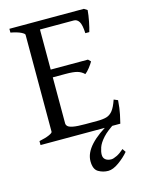

<svg xmlns="http://www.w3.org/2000/svg" viewBox="-124 -690 743 981"><g transform="rotate(-15 248.0 -199.0)"><path d="M435 -604Q433 -578 426.5 -545Q420 -512 414 -493H393Q391 -538 380.5 -554.5Q370 -571 353 -571H148L162 -615H418ZM384 -346Q376 -332 363 -315.5Q350 -299 339 -291Q324 -306 303.5 -312Q283 -318 242 -318H142L152 -359H371ZM466 -119Q463 -77 456.5 -46Q450 -15 446 0H24V-21Q58 -28 77 -36.5Q96 -45 96 -51V-564Q96 -570 78 -579Q60 -588 24 -595V-615H244V-595Q212 -591 193 -586.5Q174 -582 174 -575V-75Q174 -66 181 -59Q188 -52 209 -48Q230 -44 273 -44H336Q366 -44 385 -49.5Q404 -55 418 -72.5Q432 -90 445 -128ZM435 146Q413 172 381.5 194.5Q350 217 325 217Q297 217 273 203Q249 189 249 146Q249 103 287.5 61Q326 19 400 -21L422 -12Q375 17 351.5 43Q328 69 320.5 91Q313 113 313 129Q313 146 324.5 155Q336 164 355 164Q366 164 384.5 155Q403 146 423 128Z"/></g></svg>

Font: ChillKai
Style: Regular
Weight: 400
Designer: ChillType
Foundry: 寒蝉字型
Version: Version 2.000